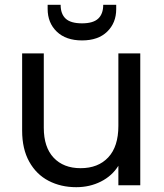

<svg xmlns="http://www.w3.org/2000/svg" viewBox="-20 -770 680 798"><path d="M563 -548V0H472V-81Q446 -39 399.5 -15.5Q353 8 297 8Q233 8 182 -18.5Q131 -45 101.5 -98Q72 -151 72 -227V-548H162V-239Q162 -158 203 -114.5Q244 -71 315 -71Q388 -71 430 -116Q472 -161 472 -247V-548ZM463 -732Q463 -675 425.5 -638.5Q388 -602 321 -602Q254 -602 216 -638.5Q178 -675 178 -733V-750H232Q232 -712 253 -692.5Q274 -673 321 -673Q367 -673 388 -692.5Q409 -712 409 -750H463Z"/></svg>

Font: DVN-Poppins
Style: Regular
Weight: 400
Designer: Ninad Kale (Devanagari), Jonny Pinhorn (Latin)
Foundry: Indian Type Foundry
Version: 4.004